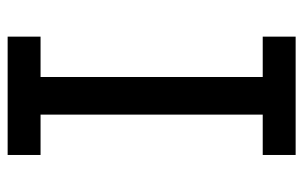

<svg xmlns="http://www.w3.org/2000/svg" viewBox="-162 -612 775 490"><g transform="rotate(90 225.0 -367.5)"><path d="M74 0V-84H177V-651H74V-735H376V-651H273V-84H376V0Z"/></g></svg>

Font: Iosevka Etoile Medium
Style: Regular
Weight: 500
Designer: Belleve Invis
Foundry: Belleve Invis
Version: Version 22.1.2; ttfautohint (v1.8.4)